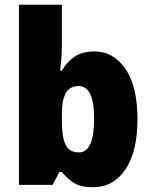

<svg xmlns="http://www.w3.org/2000/svg" viewBox="-20 -780 639 810"><path d="M241 -588Q241 -564 239 -537Q237 -510 234 -482H241Q262 -519 295 -541Q328 -563 378 -563Q459 -563 509.5 -489Q560 -415 560 -278Q560 -140 509 -65Q458 10 372 10Q322 10 293.5 -7.5Q265 -25 241 -54H230L202 0H60V-760H241ZM312 -417Q275 -417 258 -388Q241 -359 241 -298V-269Q241 -201 257 -169Q273 -137 313 -137Q377 -137 377 -280Q377 -417 312 -417Z"/></svg>

Font: Noto Sans Khmer UI SemiCondensed Black
Style: Regular
Weight: 900
Width: 4
Designer: Danh Hong and the Monotype Design Team
Foundry: Monotype Imaging Inc.
Version: Version 2.002; ttfautohint (v1.8.4.7-5d5b)